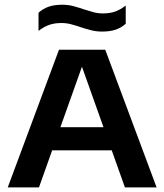

<svg xmlns="http://www.w3.org/2000/svg" viewBox="-20 -810 710 830"><path d="M13.5 0 235 -595H435L657 0H520L327 -542H341.5L148.5 0ZM171 -160 202.5 -260H467.5L498 -160ZM421.5 -673.5Q395 -673.5 371.8 -679.8Q348.5 -686 327 -693Q307 -700 287 -705.2Q267 -710.5 245.5 -710.5Q215 -710.5 192 -702.2Q169 -694 146.5 -676.5V-755Q166 -772.5 190.2 -781Q214.5 -789.5 248.5 -789.5Q275.5 -789.5 298.5 -783.2Q321.5 -777 343 -769.5Q363.5 -763 383.2 -757.5Q403 -752 424.5 -752Q455.5 -752 478.2 -760.2Q501 -768.5 523.5 -786V-707.5Q504.5 -690 480 -681.8Q455.5 -673.5 421.5 -673.5Z"/></svg>

Font: Encode Sans SC SemiExpanded SemiBold
Style: Regular
Weight: 600
Width: 6
Designer: Multiple Designers
Foundry: Impallari Type
Version: Version 3.002